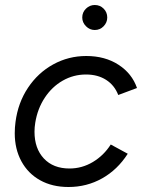

<svg xmlns="http://www.w3.org/2000/svg" viewBox="-20 -736 583 768"><path d="M39 -203Q39 -226 42 -248Q52 -325 92 -385Q132 -445 193 -478.5Q254 -512 325 -512Q400 -512 454 -477Q508 -442 528 -384L453 -356Q438 -395 404.5 -416.5Q371 -438 324 -438Q274 -438 231 -413.5Q188 -389 159 -345Q130 -301 121 -245Q118 -227 118 -209Q118 -142 155.5 -102Q193 -62 258 -62Q308 -62 351.5 -88Q395 -114 423 -158L491 -121Q450 -57 388.5 -22.5Q327 12 254 12Q189 12 140.5 -15Q92 -42 65.5 -91Q39 -140 39 -203ZM309 -666Q309 -687 324 -701.5Q339 -716 359 -716Q380 -716 394.5 -701.5Q409 -687 409 -666Q409 -646 394.5 -631Q380 -616 359 -616Q339 -616 324 -631Q309 -646 309 -666Z"/></svg>

Font: Oak Sans
Style: Italic
Weight: 400
Italic angle: -9.49998°
Foundry: Erik Kennedy, Walven
Version: Version 1.000